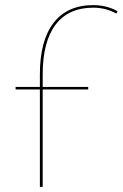

<svg xmlns="http://www.w3.org/2000/svg" viewBox="-20 -731 480 751"><path d="M440 -687 435 -678Q393 -701 345 -701Q248 -701 197.5 -634.5Q147 -568 147 -440V-391H325V-381H147V0H136V-381H41V-391H136V-440Q136 -572 189.5 -641.5Q243 -711 345 -711Q397 -711 440 -687Z"/></svg>

Font: Ysabeau Infant Hairline
Style: Regular
Weight: 100
Designer: Christian Thalmann (Catharsis Fonts)
Version: Version 0.003